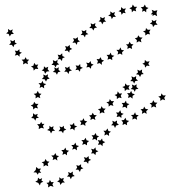

<svg xmlns="http://www.w3.org/2000/svg" viewBox="-20 -571 753 843"><path d="M708 -152 701 -142 705 -131 694 -135 684 -128V-140L675 -147L686 -150L689 -161L696 -152ZM671 -120 663 -111 666 -99 655 -104 644 -98 646 -110 637 -118 648 -120 653 -131 659 -121ZM631 -91 622 -83 624 -71 614 -77 603 -71 605 -83 597 -91 609 -93 613 -103 619 -93ZM589 -65 580 -57 582 -45 572 -51 561 -46 563 -58 555 -66 567 -67 573 -78 577 -67ZM547 -40 537 -32 538 -21 528 -27 518 -22 520 -34 513 -43 524 -44 531 -54 535 -43ZM467 7 458 14 459 26 449 19 438 24 441 12 434 3H445L452 -7L456 4ZM415 27 406 34V46L397 39L385 43L389 32L382 23H393L400 13L404 24ZM371 48 362 56V67L352 61L341 65L345 53L337 44H349L356 34L360 45ZM327 70 317 77 318 89 308 82 297 86 301 75 293 66 305 65 311 55 315 67ZM283 91 274 99V111L265 104L254 109L257 97L249 88L261 87L267 77L271 88ZM239 114 230 122 232 134 222 127 211 132 214 121 205 112 217 111 223 101 228 112ZM197 139 189 147 192 159 181 154 171 160 172 148 163 141 175 138 180 127 186 137ZM160 169 154 179 161 188 150 187 146 196 139 186H127L137 175L139 162L148 170ZM147 209 155 216 165 211 162 222 170 227 159 232 155 243 148 232 135 227 145 221ZM184 232 195 230 199 219 205 229 216 228 210 238 215 249 202 245 191 252 192 240ZM231 226 241 219 240 207 249 214 260 210 257 222 265 230 253 231 245 241 242 230ZM274 204 282 195 279 184 290 189 300 182 299 194 308 202 296 205 291 216 286 205ZM312 174 319 165 315 154 326 157 336 150V162L346 168L335 172L331 184L324 174ZM347 140 353 130 348 119 360 122 369 114 370 126 380 131 369 136 367 148 359 139ZM380 103 385 93 380 82 391 85 399 76 401 88 412 93 401 98 399 110 391 102ZM410 65 415 54 409 44 421 46 428 37 431 48 442 53 431 59 430 71 422 63ZM492 -57 496 -68 489 -77H501L508 -87L512 -75L523 -71L513 -65V-53L504 -60ZM517 -99 521 -110 514 -119H526L533 -129L536 -118L548 -114L538 -107V-95L529 -102ZM542 -141 545 -153 538 -162H550L556 -172L560 -161L572 -157L562 -150V-138L553 -145ZM637 -302 631 -291 637 -281 625 -283 617 -274 615 -286 605 -291 615 -296 616 -308 625 -300ZM550 -197 544 -187 549 -176 537 -179 528 -171 527 -183 517 -189 528 -193 530 -205 538 -196ZM516 -161 510 -151 514 -140 503 -143 493 -136V-148L483 -154L494 -158L497 -170L504 -160ZM481 -127 474 -117 478 -106 466 -110 457 -103V-115L447 -122L459 -125L462 -136L469 -127ZM444 -94 436 -85 439 -74 428 -78 418 -72 419 -84 410 -92 422 -94 426 -105 432 -95ZM405 -65 396 -56 399 -44 388 -50 377 -44 379 -56 371 -64 382 -66 387 -76 393 -66ZM363 -38 354 -30 355 -18 345 -25 333 -21 337 -32 330 -41 341 -42 347 -52 351 -41ZM319 -16 308 -10 307 2 299 -6 287 -3 292 -14 286 -24 297 -23 305 -32 307 -20ZM271 -2 260 3 257 14 250 5H237L245 -5L241 -16L252 -12L260 -19L261 -8ZM222 3 210 4 204 15 199 4 187 0 197 -7V-19L205 -12L215 -17L213 -5ZM173 -7 161 -10 150 -4 151 -16 143 -26H155L161 -36L165 -27H175L168 -18ZM135 -41 129 -51 117 -53 125 -62V-74L134 -67L146 -71L142 -61L151 -54L139 -52ZM126 -90 125 -102 115 -108 126 -113 130 -124 137 -115H149L142 -106L147 -95L135 -98ZM136 -139 137 -151 128 -159 140 -161 146 -172 151 -161 162 -159 154 -151 157 -140 146 -145ZM154 -185 157 -197 149 -206H161L167 -216L171 -205L183 -202L173 -195L174 -183L164 -190ZM233 -310 238 -320 233 -331 244 -329 253 -337 254 -325 265 -320 254 -315 252 -303 244 -312ZM264 -347 270 -358 266 -369 277 -366 286 -374 287 -362 297 -356 286 -351 284 -340 276 -349ZM298 -383 305 -393 301 -404 312 -401 322 -408V-396L331 -389L320 -386L317 -374L310 -384ZM334 -417 342 -426 338 -438 349 -434 359 -440 358 -428 368 -421 356 -418 353 -407 346 -417ZM372 -448 380 -457 378 -469 388 -464 399 -470 397 -458 406 -450 395 -448 390 -437 384 -447ZM413 -477 421 -485 420 -497 430 -491 441 -496 438 -484 446 -476 435 -475 429 -464 424 -475ZM455 -502 465 -509 464 -521 474 -514 485 -518 481 -507 489 -497H477L471 -487L467 -499ZM500 -522 511 -528 512 -540 521 -532 533 -534 527 -523 532 -513 521 -515 514 -506 511 -518ZM548 -535 559 -540 563 -551 570 -541H582L575 -532L578 -521L567 -525L559 -517L558 -529ZM598 -539 610 -541 616 -551 621 -540 632 -536 622 -529V-517L613 -524L604 -519L606 -531ZM646 -528 658 -523 671 -526 667 -514 670 -500 659 -506 649 -501 651 -508H642L650 -517ZM667 -484 664 -472 672 -462H660L652 -452L649 -463L638 -468L648 -474L646 -484L656 -478ZM641 -441 635 -431 639 -420 628 -422 618 -415V-427L608 -433L619 -437L621 -448L629 -440ZM606 -406 598 -397 601 -385 590 -390 580 -384 581 -395 572 -403 583 -406 587 -416 594 -407ZM566 -376 558 -368 560 -356 549 -361 539 -356 541 -368 533 -376 544 -377 549 -388 555 -378ZM525 -350 516 -342 517 -330 507 -336 496 -331 499 -343 491 -352H503L509 -363L513 -352ZM482 -326 472 -319 473 -307 463 -313 452 -309 455 -321 448 -330H460L466 -340L470 -329ZM437 -305 427 -298V-286L418 -294L406 -291L410 -302L404 -312L415 -311L422 -320L426 -309ZM391 -287 381 -281 379 -269 371 -277 359 -275 364 -286 358 -296 370 -294 378 -303 380 -292ZM344 -273 333 -268 331 -256 323 -265 311 -263 317 -273 312 -284 324 -282 332 -290 333 -278ZM296 -262 284 -258 281 -246 274 -256H262L269 -265L265 -277L276 -273L285 -280L286 -268ZM246 -257 235 -254 230 -243 224 -253 212 -255 221 -263 218 -275 229 -270 238 -276 237 -264ZM197 -258 185 -257 178 -247 174 -258 163 -262 172 -268 173 -280 181 -273 192 -278 189 -267ZM148 -268 136 -269 128 -261 126 -273 116 -279 127 -283 130 -295 137 -286 148 -288 143 -278ZM103 -289 92 -294 81 -288 83 -300 75 -309 87 -310 93 -320 97 -310 108 -309 100 -300ZM66 -322 57 -330 45 -327 50 -338 45 -349 56 -347 65 -355 66 -343 76 -340 66 -333ZM39 -364 32 -374H20L28 -383L25 -395L36 -390L46 -396L45 -385L54 -379L43 -375ZM23 -411 18 -422 7 -424 16 -432 15 -444 25 -437 36 -442 33 -431 41 -422 29 -421ZM189 -234 198 -226 187 -223 182 -213 176 -223 164 -224 172 -233 170 -244 181 -239 191 -245ZM231 -296 240 -288 229 -286 224 -275 218 -285 206 -286 214 -295 212 -307 223 -302 233 -308ZM493 -31 502 -23 490 -20 485 -9 480 -20 468 -21 476 -30 473 -41 484 -36 494 -42ZM579 -189 588 -181 576 -179 572 -168 566 -178 554 -180 562 -188 559 -200 570 -195 580 -201ZM577 -225 586 -217 574 -215 569 -204 564 -214 552 -215 560 -224 557 -236 568 -231 578 -237ZM603 -254 611 -246 600 -244 595 -233 589 -243 577 -245 586 -253 583 -265 594 -260 604 -266Z"/></svg>

Font: Santa christmas start
Style: Regular
Weight: 400
Designer: MUHAMMAD YONI
Version: Version 001.000